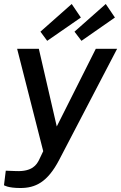

<svg xmlns="http://www.w3.org/2000/svg" viewBox="-39 -775 608 964"><path d="M63 169C138 169 199 141 258 28L549 -530H442L246 -140L156 -530H47L178 -16L157 28C145 52 123 87 43 84L-10 82L-19 155C-19 155 0 169 63 169ZM164 -616 198 -570 367 -687 321 -755ZM335 -616 370 -570 538 -687 492 -755Z"/></svg>

Font: Cheyenne Sans Medium
Style: Italic
Weight: 500
Italic angle: -8.13011°
Designer: The Public Sans project authors (U.S. Web Design System), Libre Franklin designed by Pablo Impallari and Rodrigo Fuenzal
Foundry: The Cheyenne Sans Project Authors
Version: Version 2.007